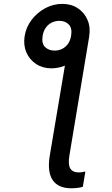

<svg xmlns="http://www.w3.org/2000/svg" viewBox="-20 -781 586 1005"><path d="M338.4 -548.3 447.3 -592.3 343.3 32.7Q335.4 81.1 348.1 101.3Q360.8 121.6 393.6 121.6Q400.4 121.6 409.7 120.1Q418.9 118.7 426.8 116.7L413.6 196.8Q401.4 200.7 384.5 202.6Q367.7 204.6 353.5 204.6Q284.2 204.6 255.4 161.1Q226.6 117.7 240.7 32.7ZM108.9 -591.3Q116.2 -638.2 145 -676.5Q173.8 -714.8 216.3 -737.8Q258.8 -760.7 306.2 -760.7Q353 -760.7 387.5 -737.8Q421.9 -714.8 438.2 -676.5Q454.6 -638.2 446.8 -591.3Q439.5 -546.4 410.2 -508.1Q380.9 -469.7 338.6 -446.5Q296.4 -423.3 249.5 -423.3Q203.6 -423.3 169.2 -445.8Q134.8 -468.3 118.2 -506.6Q101.6 -544.9 108.9 -591.3ZM265.6 -516.1Q286.6 -516.1 304.4 -524.7Q322.3 -533.2 335 -550.3Q347.7 -567.4 352.1 -593.3Q358.9 -632.3 340.6 -652.1Q322.3 -671.9 291 -671.9Q270.5 -671.9 252 -663.3Q233.4 -654.8 220.5 -637.2Q207.5 -619.6 203.1 -592.8Q196.8 -552.7 216.3 -534.4Q235.8 -516.1 265.6 -516.1Z"/></svg>

Font: Inter Variable
Style: Italic
Weight: 400
Italic angle: -9.39999°
Designer: Rasmus Andersson
Foundry: rsms
Version: Version 4.001;git-9221beed3